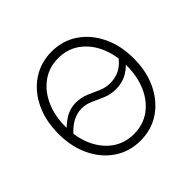

<svg xmlns="http://www.w3.org/2000/svg" viewBox="-141 -682 835 835"><g transform="rotate(-45 276.5 -264.0)"><path d="M276.9 10.3Q209 10.3 156.5 -25.1Q104 -60.5 74.5 -122.3Q44.9 -184.1 44.9 -263.2Q44.9 -343.3 74.5 -405Q104 -466.8 156.5 -502.2Q209 -537.6 276.9 -537.6Q344.7 -537.6 397 -502.2Q449.2 -466.8 479 -405Q508.8 -343.3 508.8 -263.2Q508.8 -184.1 479 -122.3Q449.2 -60.5 397.2 -25.1Q345.2 10.3 276.9 10.3ZM276.9 -30.3Q333.5 -30.3 375.7 -60.5Q418 -90.8 441.4 -143.6Q464.8 -196.3 464.8 -263.2Q464.8 -330.6 441.4 -383.3Q418 -436 375.7 -466.6Q333.5 -497.1 276.9 -497.1Q220.7 -497.1 178.2 -466.6Q135.7 -436 112.1 -383.3Q88.4 -330.6 88.4 -263.2Q88.4 -196.3 112.1 -143.6Q135.7 -90.8 178.2 -60.5Q220.7 -30.3 276.9 -30.3ZM84 -209 63 -228.5Q89.8 -262.7 123 -284.4Q156.2 -306.2 194.3 -306.2Q226.6 -306.2 253.9 -294.4Q281.2 -282.7 306.9 -271.2Q332.5 -259.8 359.4 -259.8Q392.6 -259.8 418.9 -273.2Q445.3 -286.6 469.2 -319.3L491.2 -301.8Q465.8 -263.2 433.1 -243.4Q400.4 -223.6 359.4 -223.6Q326.7 -223.6 299.1 -235.4Q271.5 -247.1 246.1 -258.8Q220.7 -270.5 194.3 -270.5Q164.6 -270.5 136.5 -254.9Q108.4 -239.3 84 -209Z"/></g></svg>

Font: Inter 24pt ExtraLight
Style: Regular
Weight: 250
Designer: Rasmus Andersson
Foundry: rsms
Version: Version 4.001;git-66647c0bb